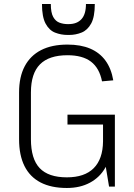

<svg xmlns="http://www.w3.org/2000/svg" viewBox="-20 -929 669 956"><path d="M313 7Q235 7 182 -20.5Q129 -48 102 -102Q75 -156 75 -236V-469Q75 -546 103 -599Q131 -652 184.5 -679.5Q238 -707 316 -707Q382 -707 429 -687Q476 -667 505 -627.5Q534 -588 544 -529L488 -524Q475 -590 433 -622Q391 -654 316 -654Q224 -654 179 -608.5Q134 -563 134 -469V-236Q134 -138 177.5 -92Q221 -46 313 -46Q401 -46 446.5 -91.5Q492 -137 493 -225L531 -205Q531 -141 504 -93.5Q477 -46 428 -19.5Q379 7 313 7ZM493 -181V-343L512 -309H316V-358H552V0H523ZM316 -755Q284 -755 254.5 -766.5Q225 -778 207 -811.5Q189 -845 189 -909H233Q233 -866 245 -844.5Q257 -823 276.5 -816Q296 -809 316 -809H322Q363 -809 385.5 -833.5Q408 -858 408 -909H452Q452 -845 434 -812Q416 -779 386.5 -767Q357 -755 325 -755Z"/></svg>

Font: Pathway Extreme 8pt Thin 12pt
Style: Regular
Weight: 100
Version: Version 1.001;gftools[0.9.26]